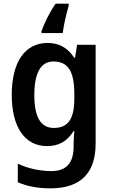

<svg xmlns="http://www.w3.org/2000/svg" viewBox="-20 -786 615 1046"><path d="M354 -754V-766H283C250 -719 221 -659 206 -616V-606H322C326 -647 342 -713 354 -754ZM239 -552C116 -552 44 -448 44 -269C44 -94 115 10 236 10C297 10 345 -14 381 -72H385C383 -52 381 -22 381 0V13C381 104 339 146 261 146C199 146 136 133 77 106V207C131 230 187 240 255 240C421 240 501 155 501 -4V-542H400L389 -472H384C347 -528 299 -552 239 -552ZM271 -451C350 -451 385 -400 385 -271V-250C385 -135 349 -89 273 -89C202 -89 167 -148 167 -268C167 -389 202 -451 271 -451Z"/></svg>

Font: Noto Sans Gurmukhi SemiCondensed SemiBold
Style: Regular
Weight: 600
Width: 4
Designer: Jelle Bosma - Monotype Design Team
Foundry: Monotype Imaging Inc.
Version: Version 2.004